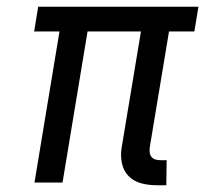

<svg xmlns="http://www.w3.org/2000/svg" viewBox="-20 -540 640 568"><path d="M472 8H443Q419 8 397 2Q375 -4 360 -19.5Q345 -35 340.5 -58Q336 -81 340 -104L397 -447H239L165 0H82L156 -447H81L93 -520H567L555 -447H480L423 -104Q422 -96 423 -88.5Q424 -81 428.5 -75.5Q433 -70 440.5 -68Q448 -66 456 -66H473Z"/></svg>

Font: Iosevka Extended Oblique
Style: Regular
Weight: 400
Width: 7
Italic angle: -9°
Monospace: yes
Designer: Belleve Invis
Foundry: Belleve Invis
Version: Version 32.0.1; ttfautohint (v1.8.4)